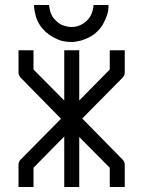

<svg xmlns="http://www.w3.org/2000/svg" viewBox="-20 -798 580 768"><path d="M237 -597H297V-396L419 -520V-597H479V-508Q479 -496 470 -487L309 -324L470 -160Q479 -151 479 -139V-50H419V-127L297 -250V-50H237V-252L114 -127V-50H54V-139Q54 -151 63 -160L224 -323L63 -487Q54 -496 54 -508V-597H114V-520L237 -396ZM116 -778H176Q178 -764 180 -755Q183 -744 189 -733Q193 -726 203 -716Q212.5 -706.5 222 -701Q230 -696.5 244 -693Q254.5 -690 266 -690Q278.5 -690 289 -693Q299.5 -696 310 -702Q319.5 -707.5 328 -716Q336.5 -724.5 342 -734Q347.5 -743.5 351 -758Q354 -768.5 354 -778H414Q414 -755 409 -740Q402.5 -720.5 394 -705Q384.5 -687.5 371 -674Q356.5 -659.5 341 -651Q324.5 -642 305 -636Q281 -630 268 -630Q246.5 -630 229 -634Q214.5 -637.5 193 -649Q176.5 -658 161 -672Q144 -689 137 -702Q126.5 -718.5 122 -738Q116 -762 116 -778Z"/></svg>

Font: 3270 Nerd Font Mono
Style: Regular
Weight: 400
Monospace: yes
Version: Version 3.0.1;Nerd Fonts 3.0.0